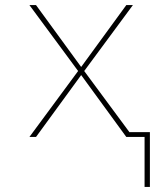

<svg xmlns="http://www.w3.org/2000/svg" viewBox="-20 -540 640 757"><path d="M550 197V0H478L300 -244L122 0H96L288 -260L96 -520H122L300 -276L478 -520H504L312 -260L491 -18V-19H571V197Z"/></svg>

Font: Iosevka Aile Thin
Style: Regular
Weight: 100
Designer: Belleve Invis
Foundry: Belleve Invis
Version: Version 31.1.0; ttfautohint (v1.8.4)